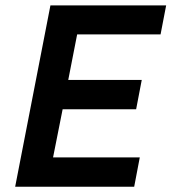

<svg xmlns="http://www.w3.org/2000/svg" viewBox="-20 -708 688 728"><path d="M488.8 0 510 -111.2H181.2L217.5 -293.8H496.2L517.5 -405H238.8L272.5 -577.5H588.8L610 -687.5H171.2L37.5 0Z"/></svg>

Font: Cambay
Style: Bold Italic
Weight: 700
Italic angle: -11°
Designer: Pooja Saxena
Foundry: Pooja Saxena
Version: Version 1.006;PS 001.006;hotconv 1.0.70;makeotf.lib2.5.58329